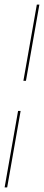

<svg xmlns="http://www.w3.org/2000/svg" viewBox="-69 -731 190 829"><path d="M-49 78 9 -252H20L-38 78ZM32 -382 90 -711H101L43 -382Z"/></svg>

Font: Anybody UltraCondensed Thin
Style: Italic
Weight: 100
Width: 1
Italic angle: -10°
Designer: Tyler Finck
Foundry: Etcetera Type Company
Version: Version 1.010; ttfautohint (v1.8.3) -l 8 -r 50 -G 200 -x 14 